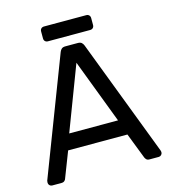

<svg xmlns="http://www.w3.org/2000/svg" viewBox="-121 -929 911 1026"><g transform="rotate(-15 335.0 -416.0)"><path d="M40 0Q32 0 26 -6Q20 -12 20 -20Q20 -25 21 -31L269 -678Q273 -688 280 -694Q287 -700 301 -700H369Q383 -700 390 -694Q397 -688 401 -678L648 -31Q650 -25 650 -20Q650 -12 644 -6Q638 0 630 0H579Q567 0 561.5 -6Q556 -12 554 -17L499 -159H171L116 -17Q115 -12 109 -6Q103 0 91 0ZM200 -245H470L335 -600ZM218 -750Q208 -750 202 -756Q196 -762 196 -772V-810Q196 -820 202 -826Q208 -832 218 -832H451Q461 -832 467 -826Q473 -820 473 -810V-772Q473 -762 467 -756Q461 -750 451 -750Z"/></g></svg>

Font: Rubik Light
Style: Regular
Weight: 400
Version: Version 2.101